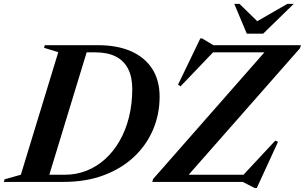

<svg xmlns="http://www.w3.org/2000/svg" viewBox="-61 -938 1572 990"><path d="M274 -37Q333 -37 385.8 -58Q438.5 -79 481.5 -118Q524.5 -157 555.8 -211.5Q587 -266 604 -333.8Q621 -401.5 621 -479.5Q621 -541 599.5 -583Q578 -625 536 -646.5Q494 -668 432 -668H322.5L317.5 -705H444Q543.5 -705 614.5 -673.8Q685.5 -642.5 723.8 -583.2Q762 -524 762 -439.5Q762 -349 728.2 -269.5Q694.5 -190 630.2 -129.5Q566 -69 474.2 -34.5Q382.5 0 266 0H101.5L114.5 -37ZM239.5 -669 166 -691.5 170 -705H397L182 0H-41L-37.5 -13.5L46.5 -37ZM1490.5 -705 1486 -689.5 892.5 -15 832.5 -37H1194.5L1358.5 -213L1372.5 -206.5L1263 31.5H1252L1190.5 0H724L728.5 -15L1323 -691.5L1430 -668H1037.5L870 -493L857 -501.5L972 -740H981L1039 -705ZM1453.5 -918 1296 -764.5H1211.5L1147 -918H1174L1280.5 -814H1240L1420.5 -918Z"/></svg>

Font: Newsreader 60pt SemiBold
Style: Italic
Weight: 600
Italic angle: -17°
Designer: Hugues Gentile
Foundry: Production Type
Version: Version 1.003